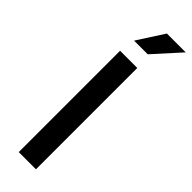

<svg xmlns="http://www.w3.org/2000/svg" viewBox="-280 -837 844 844"><g transform="rotate(45 142.5 -414.5)"><path d="M183 -630V0H76V-630ZM173 -705H88L168 -829H285Z"/></g></svg>

Font: Mukta Mahee Medium
Style: Regular
Weight: 500
Designer: Shuchita Grover, Noopur Datye, Girish Dalvi, Yashodeep Gholap
Foundry: Ek Type
Version: Version 2.538;PS 1.000;hotconv 16.6.51;makeotf.lib2.5.65220;